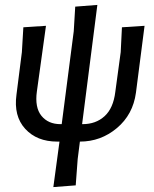

<svg xmlns="http://www.w3.org/2000/svg" viewBox="-20 -569 628 781"><path d="M213 7Q130 7 82.5 -45Q35 -97 47 -184L69 -357L75 -458L167 -464L130 -197Q121 -132 148.5 -98Q176 -64 226 -64H231L280 -442L286 -542L376 -549L314 -64H316Q370 -64 405.5 -96.5Q441 -129 449 -195L471 -357L476 -458L568 -464L533 -192Q521 -103 455.5 -48Q390 7 305 7L296 78L288 185L197 192L222 7Z"/></svg>

Font: Alegreya Sans SC Medium
Style: Italic
Weight: 500
Italic angle: -7°
Designer: Juan Pablo del Peral
Foundry: Huerta Tipografica
Version: Version 2.007